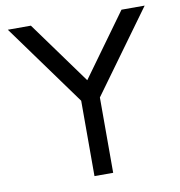

<svg xmlns="http://www.w3.org/2000/svg" viewBox="-80 -789 812 865"><g transform="rotate(-10 325.5 -356.5)"><path d="M118.2 -714.8 325.7 -428.7 532.7 -714.8H638.7L368.2 -342.3V2.4H282.7V-342.3L12.7 -714.8Z"/></g></svg>

Font: Proletarsk
Style: Regular
Weight: 400
Designer: Peter Wiegel, original typeface by Carl Albert Fahrenwaldt 1901
Foundry: Peter Wiegel
Version: Version 1.000 2010 initial release